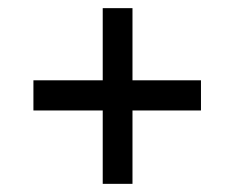

<svg xmlns="http://www.w3.org/2000/svg" viewBox="-20 -592 576 471"><path d="M305 -141H232V-321H62V-395H232V-572H305V-395H473V-321H305Z"/></svg>

Font: Rosa Sans
Style: Regular
Weight: 400
Designer: Pentagram / MCKL
Foundry: Pentagram / MCKL
Version: Version 1.005;September 16, 2019;FontCreator 11.5.0.2425 64-